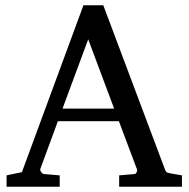

<svg xmlns="http://www.w3.org/2000/svg" viewBox="-20 -707 714 727"><path d="M314 -558.1 216.8 -295.9H412.1ZM431.2 0V-43L488.8 -47.9Q493.7 -47.9 497.1 -54.4Q500.5 -61 499 -64.9L430.2 -248H199.2L132.8 -67.9Q131.8 -64.9 132.8 -61.5Q133.8 -58.1 136.2 -54.9Q138.7 -51.8 141.6 -49.8Q144.5 -47.9 147 -47.9L206.1 -43V0H4.9V-43L63 -55.2L295.9 -687H371.1L603 -69.8Q606.4 -59.6 609.6 -56.2Q612.8 -52.7 624 -50.8L668.9 -43V0Z"/></svg>

Font: BabelStone Ogham Pictish
Style: Italic
Weight: 400
Italic angle: -30°
Designer: Andrew West
Foundry: BabelStone
Version: Version 1.02 March 14, 2022